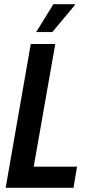

<svg xmlns="http://www.w3.org/2000/svg" viewBox="-20 -897 429 917"><path d="M7 0 127 -687H244L141 -101H348L331 0ZM153 -744 235 -877H338V-873L230 -744Z"/></svg>

Font: Archivo ExtraCondensed SemiBold
Style: Italic
Weight: 600
Width: 2
Italic angle: -10°
Designer: Hector Gatti
Foundry: Omnibus-Type
Version: Version 2.001